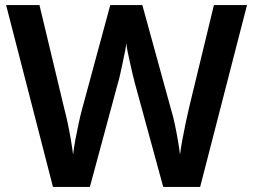

<svg xmlns="http://www.w3.org/2000/svg" viewBox="-20 -734 995 754"><path d="M950 -714 766 0H621L510 -406Q506 -420 501 -442Q496 -464 490.5 -488Q485 -512 481 -532.5Q477 -553 476 -564Q475 -553 471 -532.5Q467 -512 462 -488.5Q457 -465 452 -442.5Q447 -420 442 -404L333 0H188L4 -714H135L232 -309Q239 -283 246 -250Q253 -217 258.5 -184.5Q264 -152 267 -127Q270 -153 276 -185.5Q282 -218 289 -250Q296 -282 302 -304L413 -714H539L652 -303Q659 -281 666 -248.5Q673 -216 678.5 -183.5Q684 -151 687 -127Q690 -152 696 -184.5Q702 -217 709 -250Q716 -283 722 -309L820 -714Z"/></svg>

Font: Noto Sans Javanese SemiBold
Style: Regular
Weight: 600
Version: Version 2.004